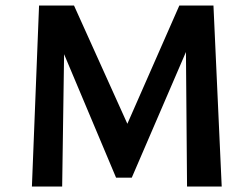

<svg xmlns="http://www.w3.org/2000/svg" viewBox="-20 -678 912 698"><path d="M660 0 656 -489 459 -32H402L213 -481L206 0H96L122 -658H249L443 -228L632 -658H756L786 0Z"/></svg>

Font: Ysabeau Infant
Style: Bold
Weight: 700
Designer: Christian Thalmann (Catharsis Fonts)
Version: Version 0.003